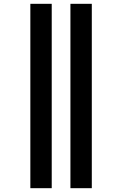

<svg xmlns="http://www.w3.org/2000/svg" viewBox="-20 -843 640 1006"><path d="M349 143V-823H461V143ZM139 143V-823H251V143Z"/></svg>

Font: Iosevka Curly Slab HvEx
Style: Regular
Weight: 900
Width: 7
Monospace: yes
Designer: Belleve Invis
Foundry: Belleve Invis
Version: Version 11.1.0; ttfautohint (v1.8.3)